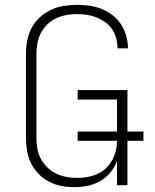

<svg xmlns="http://www.w3.org/2000/svg" viewBox="-20 -763 640 791"><path d="M286 8Q259 8 232.5 3Q206 -2 182 -14.5Q158 -27 139 -46.5Q120 -66 108 -90.5Q96 -115 91.5 -141.5Q87 -168 87 -195V-540Q87 -568 92 -595.5Q97 -623 110 -647.5Q123 -672 143.5 -691Q164 -710 189 -722Q214 -734 242 -738.5Q270 -743 297 -743Q323 -743 348.5 -739.5Q374 -736 398 -726.5Q422 -717 443 -701Q464 -685 478 -663.5Q492 -642 499.5 -617Q507 -592 507 -566Q507 -566 507 -565Q507 -564 507 -564H464Q464 -564 464 -564.5Q464 -565 464 -566Q464 -586 458.5 -606Q453 -626 441.5 -643Q430 -660 413 -672Q396 -684 377 -691.5Q358 -699 338 -702Q318 -705 297 -705Q275 -705 253 -701Q231 -697 211 -687.5Q191 -678 174.5 -662Q158 -646 148 -626Q138 -606 134 -584Q130 -562 130 -540V-195Q130 -173 134 -150.5Q138 -128 148.5 -108.5Q159 -89 175.5 -73Q192 -57 212 -47.5Q232 -38 254.5 -34Q277 -30 299 -30Q331 -30 362 -39Q393 -48 416 -69.5Q439 -91 450.5 -121Q462 -151 462 -183H300V-221H462V-353H300V-392H505V-221H571V-183H505V0H462V-99Q452 -73 434 -51.5Q416 -30 392 -16.5Q368 -3 341 2.5Q314 8 286 8Z"/></svg>

Font: Iosevka Curly XLtEx
Style: Regular
Weight: 200
Width: 7
Monospace: yes
Designer: Belleve Invis
Foundry: Belleve Invis
Version: Version 11.1.0; ttfautohint (v1.8.3)